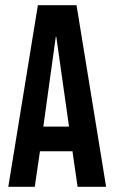

<svg xmlns="http://www.w3.org/2000/svg" viewBox="-20 -720 441 740"><path d="M126 -700H275L389 0H279L259 -139V-137H134L114 0H12ZM246 -232 197 -578H195L147 -232Z"/></svg>

Font: kids-team
Style: team
Weight: 400
Designer: Ryoichi Tsunekawa, Thomas Gollenia, Laura Emeder
Foundry: Ryoichi Tsunekawa, Thomas Gollenia, Laura Emeder
Version: Version 2.000